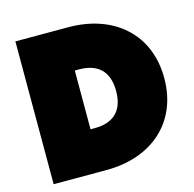

<svg xmlns="http://www.w3.org/2000/svg" viewBox="-103 -805 917 909"><g transform="rotate(-15 355.5 -350.0)"><path d="M50 0H309C531 0 686 -133 686 -350C686 -567 531 -700 309 -700H50ZM306 -206H286V-494H306C395 -494 450 -450 450 -350C450 -250 395 -206 306 -206Z"/></g></svg>

Font: Chess Sans Black
Style: Regular
Weight: 900
Designer: Wolf Bōese
Foundry: Wolf Bōese
Version: Version 7.223;Glyphs 3.3 (3306)